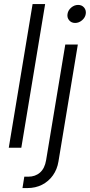

<svg xmlns="http://www.w3.org/2000/svg" viewBox="-20 -748 455 972"><path d="M208.5 -727.5 87.9 0H24.4L145 -727.5ZM310.5 -522.5H374L275.9 69.8Q269.5 109.4 247.8 139.9Q226.1 170.4 192.9 187.3Q159.7 204.1 118.2 204.1H93.8L103 146.5H123Q158.7 146.5 182.6 125.5Q206.5 104.5 213.4 63ZM360.4 -631.8Q341.3 -631.8 330.1 -645.3Q318.8 -658.7 321.8 -677.2Q324.7 -696.3 340.6 -709.7Q356.4 -723.1 375.5 -723.1Q394.5 -723.1 405.8 -709.7Q417 -696.3 414.1 -677.2Q411.1 -658.7 395.3 -645.3Q379.4 -631.8 360.4 -631.8Z"/></svg>

Font: Inter 28pt Light
Style: Italic
Weight: 300
Italic angle: -9.3988°
Designer: Rasmus Andersson
Foundry: rsms
Version: Version 4.001;git-66647c0bb